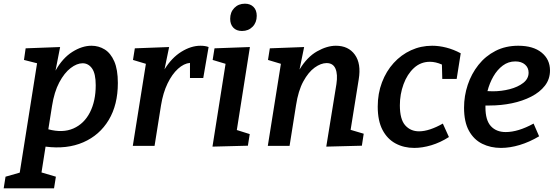

<svg xmlns="http://www.w3.org/2000/svg" viewBox="-80 -791 3016 1041"><path d="M-60 230 -50 167 27 145 121 -448 50 -466 59 -529 246 -536 221 -408Q259 -476 312 -509.5Q365 -543 416 -543Q455 -543 487.5 -523Q520 -503 539.5 -458.5Q559 -414 559 -341Q559 -223 509.5 -140.5Q460 -58 371.5 -19.5Q283 19 167 4L145 144L223 167L213 230ZM202 -216 182 -90Q260 -69 318 -94.5Q376 -120 407.5 -181.5Q439 -243 439 -329Q439 -392 419 -420Q399 -448 368 -448Q337 -448 303 -422Q269 -396 241.5 -344.5Q214 -293 202 -216Z M640 0 711 -445 641 -466 651 -529 837 -536 812 -415Q851 -478 903.5 -510.5Q956 -543 1007 -543Q1033 -543 1051 -536L1022 -368H950V-450Q917 -447 885 -418Q853 -389 828.5 -338.5Q804 -288 793 -220L758 0Z M1072 4 1143 -445 1073 -466 1083 -529 1275 -536 1204 -86 1274 -64 1264 -1ZM1232 -623Q1202 -623 1185 -641Q1168 -659 1168 -689Q1168 -725 1190.5 -748Q1213 -771 1248 -771Q1277 -771 1294.5 -753.5Q1312 -736 1312 -705Q1312 -669 1289.5 -646Q1267 -623 1232 -623Z M1689 4 1744 -335Q1752 -388 1739 -418.5Q1726 -449 1691 -449Q1660 -449 1626 -424.5Q1592 -400 1564.5 -349.5Q1537 -299 1525 -220L1490 0H1372L1443 -445L1373 -466L1383 -529L1569 -536L1544 -414Q1585 -482 1639 -512.5Q1693 -543 1741 -543Q1809 -543 1844 -494.5Q1879 -446 1865 -361L1821 -87L1892 -66L1882 -1Z M2166 11Q2110 11 2065 -13Q2020 -37 1994 -86.5Q1968 -136 1968 -213Q1968 -284 1991 -344.5Q2014 -405 2054.5 -449.5Q2095 -494 2148.5 -518.5Q2202 -543 2263 -543Q2300 -543 2339.5 -533Q2379 -523 2418 -502L2396 -363H2318L2316 -441Q2282 -456 2251 -456Q2201 -456 2164.5 -422.5Q2128 -389 2108 -334.5Q2088 -280 2088 -220Q2088 -144 2117 -111.5Q2146 -79 2192 -79Q2220 -79 2253 -90Q2286 -101 2321 -121L2354 -48Q2307 -18 2258.5 -3.5Q2210 11 2166 11Z M2636 11Q2580 11 2534.5 -11.5Q2489 -34 2462.5 -82Q2436 -130 2436 -207Q2436 -271 2456 -331Q2476 -391 2514 -439Q2552 -487 2606.5 -515Q2661 -543 2730 -543Q2811 -543 2856.5 -506Q2902 -469 2902 -409Q2902 -362 2874.5 -326.5Q2847 -291 2800 -267Q2753 -243 2695 -231Q2637 -219 2575 -219Q2561 -219 2552 -219Q2552 -215 2552 -209Q2552 -139 2581.5 -107Q2611 -75 2662 -75Q2729 -75 2813 -121L2843 -52Q2791 -21 2738 -5Q2685 11 2636 11ZM2714 -458Q2676 -458 2646 -435.5Q2616 -413 2595 -376.5Q2574 -340 2563 -297Q2577 -296 2592 -296Q2639 -296 2683.5 -307.5Q2728 -319 2757 -341.5Q2786 -364 2786 -397Q2786 -424 2766.5 -441Q2747 -458 2714 -458Z"/></svg>

Font: Bitter SemiBold
Style: Italic
Weight: 600
Italic angle: -9°
Designer: Sol Matas, and Bitter project Authors
Foundry: Sol Matas
Version: Version 2.001